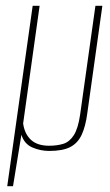

<svg xmlns="http://www.w3.org/2000/svg" viewBox="-20 -515 379 664"><path d="M5 129 93 -495H117L60 -88Q65 -52 87 -31.5Q109 -11 150 -11Q177 -11 198.5 -17.5Q220 -24 235 -47Q250 -70 257 -118L310 -495H334L282 -124Q276 -78 262.5 -49Q249 -20 223 -6.5Q197 7 150 7Q120 7 92 -5Q64 -17 54 -49L25 129Z"/></svg>

Font: Alumni Sans Thin Thin
Style: Italic
Weight: 250
Italic angle: -8°
Version: Version 1.016